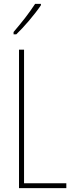

<svg xmlns="http://www.w3.org/2000/svg" viewBox="-20 -970 381 990"><path d="M191 -943V-950H161C127 -898 95 -858 50 -805V-793H64C103 -830 158 -894 191 -943ZM78 0H322V-25H104V-714H78Z"/></svg>

Font: Noto Sans Gurmukhi UI ExtraCondensed Thin
Style: Regular
Weight: 100
Width: 2
Designer: Jelle Bosma - Monotype Design Team
Foundry: Monotype Imaging Inc.
Version: Version 2.004